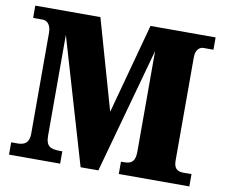

<svg xmlns="http://www.w3.org/2000/svg" viewBox="-78 -810 1060 906"><g transform="rotate(10 451.5 -357.0)"><path d="M20 0H265V-59H257C211 -59 186 -66 186 -120V-603L363 0H448L614 -601V-121C614 -75 600 -59 561 -59H546V0H884V-59H844C813 -59 799 -75 799 -108V-605C799 -639 818 -655 835 -655H884V-714H572L455 -282L332 -714H20V-655H66C86 -655 106 -639 106 -599V-115C106 -74 86 -59 51 -59H20Z"/></g></svg>

Font: Noto Serif Tamil SemiCondensed Black
Style: Italic
Weight: 900
Width: 4
Italic angle: -12°
Designer: Indian Type Foundry, Tom Grace, and the Monotype Design Team
Foundry: Monotype Imaging Inc.
Version: Version 2.003